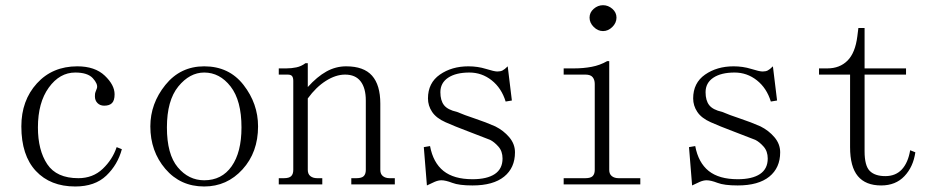

<svg xmlns="http://www.w3.org/2000/svg" viewBox="-20 -711 3540 724"><path d="M337.9 -347.7Q337.9 -359.4 339.8 -363.3Q341.8 -367.2 345.7 -378.9Q349.6 -394.5 330.1 -416Q310.5 -437.5 263.7 -437.5Q205.1 -437.5 164.1 -380.9Q123 -324.2 123 -230.5Q123 -144.5 158.2 -91.8Q193.4 -39.1 275.4 -39.1Q330.1 -39.1 367.2 -74.2Q404.3 -109.4 419.9 -156.2L439.5 -148.4Q423.8 -89.8 380.9 -48.8Q337.9 -7.8 263.7 -7.8Q169.9 -7.8 115.2 -66.4Q60.5 -125 60.5 -234.4Q60.5 -332 119.1 -396.5Q177.7 -460.9 271.5 -460.9Q337.9 -460.9 375 -425.8Q412.1 -390.6 412.1 -355.5Q412.1 -332 402.3 -322.3Q392.6 -312.5 373 -312.5Q357.4 -312.5 347.7 -322.3Q337.9 -332 337.9 -347.7Z M953.1 -234.4Q953.1 -136.7 894.5 -72.3Q835.9 -7.8 750 -7.8Q660.2 -7.8 603.5 -74.2Q546.9 -140.6 546.9 -234.4Q546.9 -320.3 603.5 -390.6Q660.2 -460.9 750 -460.9Q843.8 -460.9 898.4 -390.6Q953.1 -320.3 953.1 -234.4ZM609.4 -230.5Q609.4 -128.9 650.4 -80.1Q691.4 -31.2 750 -31.2Q816.4 -31.2 853.5 -84Q890.6 -136.7 890.6 -230.5Q890.6 -332 849.6 -384.8Q808.6 -437.5 750 -437.5Q695.3 -437.5 652.3 -384.8Q609.4 -332 609.4 -230.5Z M1031.2 -15.6V-39.1H1050.8Q1070.3 -39.1 1078.1 -46.9Q1085.9 -54.7 1085.9 -70.3V-406.2Q1085.9 -418 1081.5 -423.8Q1077.1 -429.7 1064.5 -429.7H1031.2V-453.1H1059.6Q1079.1 -453.1 1097.7 -457Q1116.2 -460.9 1131.8 -472.7H1140.6V-382.8Q1175.8 -421.9 1210.9 -441.4Q1246.1 -460.9 1285.2 -460.9Q1351.6 -460.9 1382.8 -425.8Q1414.1 -390.6 1414.1 -320.3V-70.3Q1414.1 -54.7 1423.8 -46.9Q1433.6 -39.1 1449.2 -39.1H1468.8V-15.6H1304.7V-39.1H1324.2Q1343.8 -39.1 1351.6 -46.9Q1359.4 -54.7 1359.4 -70.3V-332Q1359.4 -378.9 1339.8 -404.3Q1320.3 -429.7 1281.2 -429.7Q1246.1 -429.7 1209 -406.2Q1171.9 -382.8 1140.6 -339.8V-70.3Q1140.6 -54.7 1150.4 -46.9Q1160.2 -39.1 1175.8 -39.1H1195.3V-15.6Z M1593.8 -339.8Q1593.8 -398.4 1638.7 -429.7Q1683.6 -460.9 1746.1 -460.9Q1781.2 -460.9 1812.5 -451.2Q1843.8 -441.4 1855.5 -441.4Q1867.2 -441.4 1875 -445.3Q1882.8 -449.2 1894.5 -460.9L1910.2 -332L1886.7 -328.1Q1871.1 -378.9 1834 -408.2Q1796.9 -437.5 1750 -437.5Q1699.2 -437.5 1669.9 -418Q1640.6 -398.4 1640.6 -363.3Q1640.6 -332 1654.3 -314.5Q1668 -296.9 1703.1 -289.1Q1730.5 -277.3 1771.5 -263.7Q1812.5 -250 1847.7 -234.4Q1878.9 -218.8 1900.4 -193.4Q1921.9 -168 1921.9 -136.7Q1921.9 -78.1 1880.9 -44.9Q1839.8 -11.7 1761.7 -11.7Q1710.9 -11.7 1685.5 -21.5Q1660.2 -31.2 1644.5 -31.2Q1632.8 -31.2 1619.1 -25.4Q1605.5 -19.5 1589.8 -11.7L1578.1 -156.2L1601.6 -160.2Q1613.3 -97.7 1652.3 -66.4Q1691.4 -35.2 1761.7 -35.2Q1816.4 -35.2 1845.7 -54.7Q1875 -74.2 1875 -113.3Q1875 -140.6 1859.4 -158.2Q1843.8 -175.8 1828.1 -183.6Q1789.1 -199.2 1742.2 -216.8Q1695.3 -234.4 1660.2 -250Q1625 -265.6 1609.4 -289.1Q1593.8 -312.5 1593.8 -339.8Z M2222.7 -394.5Q2222.7 -410.2 2214.8 -419.9Q2207 -429.7 2187.5 -429.7H2105.5V-453.1H2144.5Q2179.7 -453.1 2210.9 -459Q2242.2 -464.8 2269.5 -480.5H2277.3V-70.3Q2277.3 -54.7 2287.1 -46.9Q2296.9 -39.1 2312.5 -39.1H2394.5V-15.6H2105.5V-39.1H2187.5Q2207 -39.1 2214.8 -46.9Q2222.7 -54.7 2222.7 -70.3ZM2253.9 -691.4Q2273.4 -691.4 2289.1 -677.7Q2304.7 -664.1 2304.7 -644.5Q2304.7 -625 2289.1 -609.4Q2273.4 -593.8 2253.9 -593.8Q2234.4 -593.8 2218.8 -609.4Q2203.1 -625 2203.1 -644.5Q2203.1 -664.1 2218.8 -677.7Q2234.4 -691.4 2253.9 -691.4Z M2593.8 -339.8Q2593.8 -398.4 2638.7 -429.7Q2683.6 -460.9 2746.1 -460.9Q2781.2 -460.9 2812.5 -451.2Q2843.8 -441.4 2855.5 -441.4Q2867.2 -441.4 2875 -445.3Q2882.8 -449.2 2894.5 -460.9L2910.2 -332L2886.7 -328.1Q2871.1 -378.9 2834 -408.2Q2796.9 -437.5 2750 -437.5Q2699.2 -437.5 2669.9 -418Q2640.6 -398.4 2640.6 -363.3Q2640.6 -332 2654.3 -314.5Q2668 -296.9 2703.1 -289.1Q2730.5 -277.3 2771.5 -263.7Q2812.5 -250 2847.7 -234.4Q2878.9 -218.8 2900.4 -193.4Q2921.9 -168 2921.9 -136.7Q2921.9 -78.1 2880.9 -44.9Q2839.8 -11.7 2761.7 -11.7Q2710.9 -11.7 2685.5 -21.5Q2660.2 -31.2 2644.5 -31.2Q2632.8 -31.2 2619.1 -25.4Q2605.5 -19.5 2589.8 -11.7L2578.1 -156.2L2601.6 -160.2Q2613.3 -97.7 2652.3 -66.4Q2691.4 -35.2 2761.7 -35.2Q2816.4 -35.2 2845.7 -54.7Q2875 -74.2 2875 -113.3Q2875 -140.6 2859.4 -158.2Q2843.8 -175.8 2828.1 -183.6Q2789.1 -199.2 2742.2 -216.8Q2695.3 -234.4 2660.2 -250Q2625 -265.6 2609.4 -289.1Q2593.8 -312.5 2593.8 -339.8Z M3240.2 -140.6Q3240.2 -85.9 3259.8 -66.4Q3279.3 -46.9 3318.4 -46.9Q3357.4 -46.9 3380.9 -72.3Q3404.3 -97.7 3412.1 -144.5L3431.6 -136.7Q3423.8 -82 3390.6 -46.9Q3357.4 -11.7 3302.7 -11.7Q3244.1 -11.7 3214.8 -46.9Q3185.5 -82 3185.5 -156.2V-429.7H3068.4V-453.1H3099.6Q3146.5 -453.1 3175.8 -482.4Q3205.1 -511.7 3212.9 -574.2L3216.8 -605.5H3240.2V-453.1H3396.5V-429.7H3240.2Z"/></svg>

Font: BabelStone Khitan Small Seal
Style: Regular
Weight: 400
Designer: Andrew West
Foundry: BabelStone
Version: Version 13.000